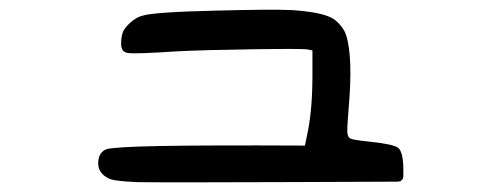

<svg xmlns="http://www.w3.org/2000/svg" viewBox="-20 -439 1040 400"><path d="M808.6 -60.5H798.8L568.4 -59.6Q316.4 -58.6 265.6 -59.6Q216.8 -61.5 206.1 -67.4Q184.6 -78.1 184.6 -98.6Q184.6 -121.1 201.2 -127.9Q213.9 -132.8 311.5 -134.8Q415 -136.7 615.2 -135.7L619.1 -154.3Q630.9 -206.1 630.9 -282.2V-334L621.1 -335.9Q611.3 -337.9 509.3 -336.4Q407.2 -335 347.7 -332Q260.7 -326.2 246.1 -328.6Q231.4 -331.1 232.4 -349.6Q232.4 -362.3 236.3 -373Q240.2 -381.8 252.4 -392.6Q264.6 -403.3 276.4 -406.2Q300.8 -414.1 435.5 -417Q545.9 -419.9 587.9 -418Q646.5 -414.1 669.9 -402.3Q678.7 -398.4 688.5 -387.2Q698.2 -376 701.2 -365.2Q715.8 -320.3 706.1 -210Q703.1 -174.8 703.6 -164.1Q704.1 -153.3 710 -150.4Q714.8 -147.5 752 -143.6Q798.8 -138.7 809.1 -131.3Q819.3 -124 820.3 -89.8V-71.3L819.3 -66.4L814.5 -61.5Z"/></svg>

Font: JasonHandwriting4
Style: Regular
Weight: 400
Version: Version 1.01.21